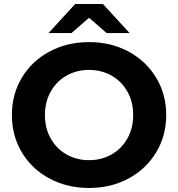

<svg xmlns="http://www.w3.org/2000/svg" viewBox="-20 -921 884 953"><path d="M39 -350Q39 -453 88.5 -535.5Q138 -618 225.5 -665Q313 -712 422 -712Q531 -712 618 -665Q705 -618 755 -535.5Q805 -453 805 -350Q805 -247 755 -164.5Q705 -82 618 -35Q531 12 422 12Q313 12 225.5 -35Q138 -82 88.5 -164.5Q39 -247 39 -350ZM641 -350Q641 -415 612.5 -466Q584 -517 534 -545.5Q484 -574 422 -574Q360 -574 310 -545.5Q260 -517 231.5 -466Q203 -415 203 -350Q203 -285 231.5 -234Q260 -183 310 -154.5Q360 -126 422 -126Q484 -126 534 -154.5Q584 -183 612.5 -234Q641 -285 641 -350ZM509 -757 422 -833 335 -757H221L353 -901H491L623 -757Z"/></svg>

Font: Montserrat-Bold
Style: Bold
Weight: 700
Version: Version 7.200